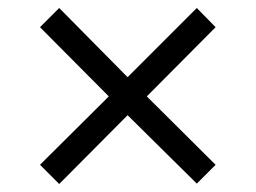

<svg xmlns="http://www.w3.org/2000/svg" viewBox="-20 -596 640 480"><path d="M128 -136 80 -184 252 -355 80 -528 128 -576 299 -403 472 -576 519 -528 347 -355 519 -184 472 -137 299 -308Z"/></svg>

Font: SUSE Thin
Style: Regular
Weight: 400
Version: Version 1.000